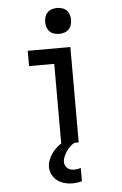

<svg xmlns="http://www.w3.org/2000/svg" viewBox="-63 -796 676 1063"><g transform="rotate(-5 275.0 -264.5)"><path d="M253 0V-445H113V-530H350V0ZM295 223Q273 223 251.5 217Q230 211 212.5 198Q195 185 184.5 164.5Q174 144 174 122Q174 100 182.5 80Q191 60 203.5 43Q216 26 233 12Q250 -2 268 -12H326V0Q312 8 300.5 19Q289 30 280.5 43Q272 56 265.5 71Q259 86 259 102Q259 112 263.5 121Q268 130 275.5 136.5Q283 143 293 145.5Q303 148 313 148Q322 148 331 146.5Q340 145 349 142V216Q336 219 322.5 221Q309 223 295 223ZM295 -608Q281 -608 266.5 -612.5Q252 -617 242 -627Q232 -637 227.5 -651.5Q223 -666 223 -680Q223 -694 227.5 -708.5Q232 -723 242 -733Q252 -743 266.5 -747.5Q281 -752 295 -752Q309 -752 323.5 -747.5Q338 -743 348 -733Q358 -723 362.5 -708.5Q367 -694 367 -680Q367 -666 362.5 -651.5Q358 -637 348 -627Q338 -617 323.5 -612.5Q309 -608 295 -608Z"/></g></svg>

Font: Lode Dark Term
Style: Bold
Weight: 700
Monospace: yes
Designer: Belleve Invis
Foundry: Belleve Invis
Version: Version 29.2.0